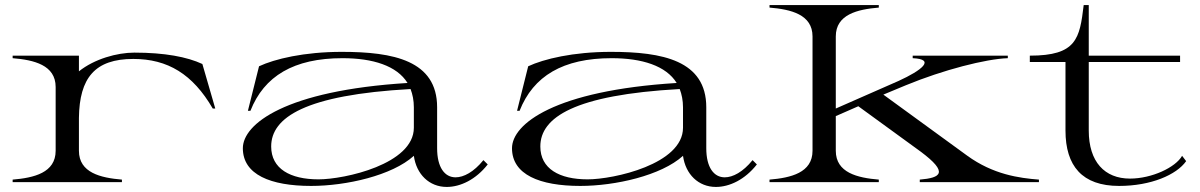

<svg xmlns="http://www.w3.org/2000/svg" viewBox="-20 -720 4744 759"><path d="M292 -124V-254C294 -412 355 -487 507 -487C643 -487 742 -427 821 -291H831L780 -467C720 -495 631 -512 511 -512C443 -512 353 -487 292 -438V-500H30V-490C114 -483 200 -463 200 -376V-124C200 -37 114 -17 30 -10V0H462V-10C378 -17 292 -37 292 -124Z M1210 15C1348 15 1530 -26 1616 -104C1626 -31 1677 19 1746 19C1800 19 1861 -10 1908 -70L1891 -87C1853 -40 1813 -19 1781 -19C1738 -19 1708 -58 1708 -134V-296C1708 -481 1535 -515 1331 -515C1182 -515 1066 -487 1004 -458L960 -282H970C1024 -419 1141 -490 1334 -490C1454 -490 1549 -460 1591 -392C1108 -362 940 -230 940 -134C940 -30 1049 15 1210 15ZM1239 -11C1127 -11 1052 -53 1052 -141C1052 -256 1187 -345 1603 -368C1611 -347 1616 -323 1616 -296V-215C1616 -71 1342 -11 1239 -11Z M2274 15C2412 15 2594 -26 2680 -104C2690 -31 2741 19 2810 19C2864 19 2925 -10 2972 -70L2955 -87C2917 -40 2877 -19 2845 -19C2802 -19 2772 -58 2772 -134V-296C2772 -481 2599 -515 2395 -515C2246 -515 2130 -487 2068 -458L2024 -282H2034C2088 -419 2205 -490 2398 -490C2518 -490 2613 -460 2655 -392C2172 -362 2004 -230 2004 -134C2004 -30 2113 15 2274 15ZM2303 -11C2191 -11 2116 -53 2116 -141C2116 -256 2251 -345 2667 -368C2675 -347 2680 -323 2680 -296V-215C2680 -71 2406 -11 2303 -11Z M3022 -10V0H3454V-10C3370 -17 3284 -37 3284 -124V-261L3373 -300L3619 -121C3732 -37 3699 -17 3616 -10V0H4087V-10C4009 -16 3906 -30 3803 -105L3472 -346L3561 -383C3709 -444 3877 -487 3964 -490V-500H3588V-490C3680 -486 3624 -442 3532 -400L3284 -291V-576C3284 -663 3370 -683 3454 -690V-700H3022V-690C3106 -683 3192 -663 3192 -576V-124C3192 -37 3106 -17 3022 -10Z M4051 -475H4192V-204C4192 -64 4258 15 4404 15C4530 15 4631 -29 4669 -83L4653 -104C4627 -58 4533 -14 4447 -14C4347 -14 4284 -80 4284 -204V-475H4645V-500H4284V-700H4264C4248 -567 4236 -500 4051 -500Z"/></svg>

Font: Sprat Extended
Style: Regular
Weight: 400
Width: 9
Designer: Ethan Nakache
Foundry: Collletttivo
Version: Version 2.000;Glyphs 3.2 (3217)